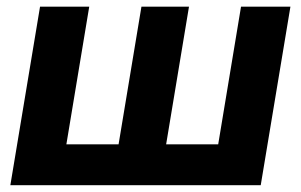

<svg xmlns="http://www.w3.org/2000/svg" viewBox="-20 -542 880 562"><path d="M97.2 -522.5H241.2L174.3 -119.6H327.1L394 -522.5H533.2L466.3 -119.6H618.7L685.5 -522.5H830.1L743.2 0H10.3Z"/></svg>

Font: Inter 28pt
Style: Bold Italic
Weight: 700
Italic angle: -9.3988°
Designer: Rasmus Andersson
Foundry: rsms
Version: Version 4.001;git-66647c0bb